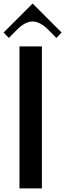

<svg xmlns="http://www.w3.org/2000/svg" viewBox="-67 -1050 363 1070"><path d="M114.7 -1030.3 276.4 -868.7 247.1 -838.4 203.1 -883.3Q156.2 -930.2 114.7 -930.2Q72.3 -930.2 26.4 -883.3L-17.6 -838.4L-46.9 -868.7ZM166.5 -791.5V0H41.5V-791.5Z"/></svg>

Font: Gputeks
Style: Bold
Weight: 600
Width: 8
Version: Version 0.9